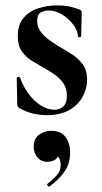

<svg xmlns="http://www.w3.org/2000/svg" viewBox="-20 -416 377 712"><path d="M118 -338Q118 -317 129.5 -300.5Q141 -284 159 -270.5Q177 -257 198 -244Q223 -230 247 -214.5Q271 -199 287 -177Q303 -155 303 -120Q303 -88 286.5 -57.5Q270 -27 237 -8Q204 11 154 11Q129 11 104 5.5Q79 0 50 -16Q48 -18 46 -21Q44 -24 44 -28L42 -127Q42 -130 47.5 -130.5Q53 -131 54 -129Q65 -97 85 -69.5Q105 -42 130.5 -25.5Q156 -9 182 -9Q202 -9 215 -21.5Q228 -34 228 -60Q228 -88 215.5 -106.5Q203 -125 184 -138.5Q165 -152 145 -163Q122 -176 99 -190Q76 -204 61 -225.5Q46 -247 46 -282Q46 -324 67 -349Q88 -374 121.5 -385Q155 -396 191 -396Q213 -396 231.5 -393Q250 -390 274 -381Q283 -378 283 -370Q283 -350 282 -328.5Q281 -307 281 -281Q281 -278 275 -278Q269 -278 269 -281Q269 -300 253.5 -322Q238 -344 213 -360.5Q188 -377 159 -377Q145 -377 131.5 -370Q118 -363 118 -338ZM164 275Q160 277 156.5 272.5Q153 268 157 265Q175 251 190 234.5Q205 218 205 198Q205 175 196 166Q187 157 173 156L200 137Q201 160 189.5 172Q178 184 154 184Q133 184 119 168Q105 152 105 127Q105 98 125 83.5Q145 69 170 69Q205 69 222.5 91.5Q240 114 240 150Q240 192 218 222Q196 252 164 275Z"/></svg>

Font: Cormorant Garamond Light
Style: Regular
Weight: 300
Designer: Christian Thalmann (Catharsis Fonts)
Foundry: Catharsis Fonts
Version: Version 4.001